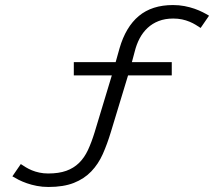

<svg xmlns="http://www.w3.org/2000/svg" viewBox="-20 -703 876 757"><path d="M169.9 -19Q211.9 -19 241.2 -29.5Q270.5 -40 291.5 -60.5Q312.5 -81.1 326.7 -111.3Q340.8 -141.6 353 -181.2L420.9 -405.8H271V-458H436L451.2 -512.2Q475.6 -596.7 527.3 -639.9Q579.1 -683.1 662.1 -683.1Q686 -683.1 707.5 -679Q729 -674.8 747.1 -668.5Q765.1 -662.1 779.5 -654.8Q793.9 -647.5 804.2 -641.1L771 -592.8Q762.2 -598.6 751.5 -605.2Q740.7 -611.8 727.3 -617.4Q713.9 -623 697.8 -626.5Q681.6 -629.9 663.1 -629.9Q630.9 -629.9 605.7 -620.1Q580.6 -610.4 561.8 -592.8Q543 -575.2 530.5 -551.5Q518.1 -527.8 511.2 -500L500 -458H657.2V-405.8H484.9L417 -182.1Q402.8 -135.3 385.3 -95.7Q367.7 -56.2 339.8 -27.1Q312 2 271.2 18.1Q230.5 34.2 170.9 34.2Q147 34.2 125.5 30Q104 25.9 85.9 19.5Q67.9 13.2 53.5 5.9Q39.1 -1.5 28.8 -7.8L62 -56.2Q70.8 -50.3 81.5 -43.7Q92.3 -37.1 105.7 -31.5Q119.1 -25.9 135.3 -22.5Q151.4 -19 169.9 -19Z"/></svg>

Font: Stint Ultra Expanded
Style: Regular
Weight: 400
Width: 7
Designer: Astigmatic (AOETI)
Foundry: Astigmatic (AOETI)
Version: Version 1.000